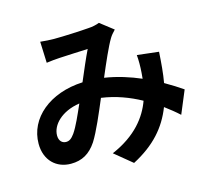

<svg xmlns="http://www.w3.org/2000/svg" viewBox="-117 -914 1234 1126"><g transform="rotate(-15 500.0 -351.5)"><path d="M214 -757 219 -628C245 -632 280 -635 300 -636C346 -639 432 -642 472 -644C449 -597 420 -529 392 -463C191 -454 50 -336 50 -181C50 -80 116 -19 204 -19C272 -19 320 -47 360 -107C395 -162 437 -262 473 -347C559 -335 639 -305 710 -266C677 -175 607 -80 456 -15L562 72C696 2 772 -86 816 -199C847 -176 876 -153 902 -129L960 -268C931 -288 895 -311 853 -335C863 -391 868 -453 872 -520L741 -535C744 -505 744 -465 741 -426C740 -415 739 -404 738 -392C673 -420 599 -444 521 -456C557 -541 595 -628 621 -671C629 -685 641 -698 655 -713L575 -775C558 -768 532 -762 507 -761C460 -757 354 -752 297 -752C275 -752 241 -754 214 -757ZM167 -200C167 -263 230 -331 342 -348C314 -285 287 -222 261 -185C243 -160 229 -150 209 -150C186 -150 167 -167 167 -200Z"/></g></svg>

Font: DAIFUKU Sans JP
Style: Bold
Weight: 700
Designer: Original font ‘Source Han Sans JP’ : Ryoko NISHIZUKA  (kana, bopomofo & ideographs); Paul D. Hunt (Latin, Greek & Cyrill
Foundry: Daifuku
Version: Version 1.001